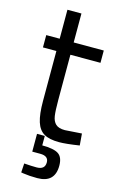

<svg xmlns="http://www.w3.org/2000/svg" viewBox="-131 -708 613 980"><g transform="rotate(15 175.5 -218.0)"><path d="M27 0ZM98 -172V-435H27V-500H98V-653H172V-500H331V-435H172V-196Q172 -140 176 -112.5Q180 -85 195.5 -70.5Q211 -56 244 -56L333 -62L338 0Q267 11 231 11Q180 11 151.5 -5.5Q123 -22 110.5 -61.5Q98 -101 98 -172ZM97 212 85 210 88 162Q127 165 154 165Q198 165 198 127Q198 93 154 93H112V-1H153V49Q214 49 239 65.5Q264 82 264 127Q264 217 171 217Q129 217 97 212Z"/></g></svg>

Font: Cairo
Style: Regular
Weight: 400
Designer: Mohamed Gaber, the designers of Titillium
Foundry: Kief Type Foundry
Version: Version 2.009; ttfautohint (v1.5.33-1714) -l 8 -r 50 -G 200 